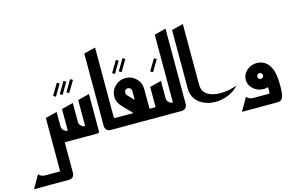

<svg xmlns="http://www.w3.org/2000/svg" viewBox="-296 -1063 2644 1713"><g transform="rotate(-15 1025.5 -207.0)"><path d="M229.3 -413.3 292 -518.7 269.3 -532 206.7 -426.7ZM290.7 -413.3 353.3 -518.7 330.7 -532 268 -426.7ZM352 -413.3 414.7 -518.7 392 -532 329.3 -426.7Z M226.7 0H332Q338.7 0 349.3 -2Q360 -4 360 -14.7V-306.7L253.3 -280V-93.3H226.7ZM306.7 0H413.3V-93.3Q392 -93.3 376 -109.3Q360 -125.3 360 -146.7H306.7ZM386.7 0H492Q498.7 0 509.3 -2Q520 -4 520 -14.7V-306.7L413.3 -280V-93.3H386.7ZM146.7 0H253.3V-93.3Q232 -93.3 216 -109.3Q200 -125.3 200 -146.7H146.7ZM-173.3 333.3H149.3Q172 333.3 186 319.3Q200 305.3 200 280V-280L93.3 -253.3V240H-40Q-60 240 -76.7 234Q-93.3 228 -104 213.3ZM253.3 -226.7 360 -253.3V-320L253.3 -293.3ZM413.3 -266.7 520 -293.3V-360L413.3 -333.3Z M680 -106.7V-746.7L573.3 -720V-53.3Q573.3 -28 587.3 -14Q601.3 0 624 0H733.3V-93.3H693.3Q680 -93.3 680 -106.7Z M790.7 -473.3 853.3 -578.7 830.7 -592 768 -486.7ZM852 -473.3 914.7 -578.7 892 -592 829.3 -486.7Z M706.7 0H1064V-93.3H1008V-276Q1008 -333.3 968 -373.3Q928 -413.3 870.7 -413.3Q813.3 -413.3 772.7 -373.3Q732 -333.3 732 -276Q732 -248 745.3 -222.7Q758.7 -197.3 777.3 -178.7L860 -93.3H706.7ZM901.3 -204 848 -258.7Q836 -270.7 836 -285.3Q836 -300 844 -310Q852 -320 866.7 -320Q881.3 -320 891.3 -310Q901.3 -300 901.3 -285.3Z M1122.7 -400 1185.3 -505.3 1162.7 -518.7 1100 -413.3Z M1037.3 0H1142.7Q1149.3 0 1160 -2Q1170.7 -4 1170.7 -14.7V-306.7L1064 -280V-93.3H1037.3ZM1117.3 0H1224V-93.3Q1202.7 -93.3 1186.7 -109.3Q1170.7 -125.3 1170.7 -146.7H1117.3Z M1197.3 0H1280Q1302.7 0 1316.7 -14Q1330.7 -28 1330.7 -53.3V-746.7L1224 -720V-93.3H1197.3Z M1490.7 -186.7V-746.7L1384 -720V-173.3Q1386.7 -118.7 1413.3 -81.3Q1444 -40 1492 -20Q1540 0 1594.7 0Q1654.7 0 1713.3 -24Q1772 -48 1810.7 -93.3Q1782.7 -81.3 1741.3 -72.7Q1700 -64 1657.3 -64Q1614.7 -64 1576.7 -75.3Q1538.7 -86.7 1514.7 -113.3Q1490.7 -140 1490.7 -186.7Z M1797.3 146.7H2121.3Q2152 146.7 2164 133.3Q2176 120 2181.3 96Q2185.3 78.7 2186.7 57.3Q2188 36 2188 9.3Q2188 -68 2174.7 -121.3Q2158.7 -177.3 2123.3 -208.7Q2088 -240 2037.3 -240Q1982.7 -240 1943.3 -204.7Q1904 -169.3 1904 -120Q1904 -70.7 1943.3 -35.3Q1982.7 0 2037.3 0Q2057.3 0 2077.3 -5.3Q2080 9.3 2080 24Q2080 38.7 2077.3 53.3H1930.7Q1886.7 53.3 1866.7 26.7ZM2037.3 -93.3Q2026.7 -93.3 2018.7 -101.3Q2010.7 -109.3 2010.7 -120Q2010.7 -130.7 2018.7 -138.7Q2026.7 -146.7 2037.3 -146.7Q2048 -146.7 2056 -138.7Q2064 -130.7 2064 -120Q2064 -109.3 2056 -101.3Q2048 -93.3 2037.3 -93.3Z"/></g></svg>

Font: Qahiri
Style: Regular
Weight: 400
Designer: Khaled Hosny
Foundry: Alif Type
Version: Version 3.00